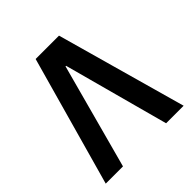

<svg xmlns="http://www.w3.org/2000/svg" viewBox="-188 -838 976 976"><g transform="rotate(-45 300.0 -350.0)"><path d="M384 -700H216L20 0H144L297 -566H301L454 0H580Z"/></g></svg>

Font: CommitMono
Style: Bold
Weight: 700
Monospace: yes
Designer: Eigil Nikolajsen
Foundry: Eigil Nikolajsen
Version: Version 1.143